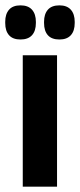

<svg xmlns="http://www.w3.org/2000/svg" viewBox="-28 -697 300 717"><path d="M57 0V-490.5H185V0ZM48.5 -549.5Q20 -549.5 5.8 -565.5Q-8.5 -581.5 -8.5 -611V-615.5Q-8.5 -644.5 5.8 -660.8Q20 -677 48.5 -677Q77 -677 91.5 -660.8Q106 -644.5 106 -615.5V-611Q106 -581.5 91.5 -565.5Q77 -549.5 48.5 -549.5ZM194 -549.5Q165 -549.5 150.8 -565.5Q136.5 -581.5 136.5 -611V-615.5Q136.5 -644.5 150.8 -660.8Q165 -677 194 -677Q222 -677 236.5 -660.8Q251 -644.5 251 -615.5V-611Q251 -581.5 236.5 -565.5Q222 -549.5 194 -549.5Z"/></svg>

Font: Anek Tamil SemiBold
Style: Regular
Weight: 600
Version: Version 1.003